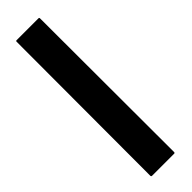

<svg xmlns="http://www.w3.org/2000/svg" viewBox="-244 -697 697 697"><g transform="rotate(-45 105.0 -348.0)"><path d="M157.7 0H44.4Q39.6 0 39.6 -4.9L40.5 -691.9Q40.5 -695.8 44.4 -695.8H156.7Q160.6 -695.8 160.6 -691.9L161.6 -4.9Q161.6 0 157.7 0Z"/></g></svg>

Font: WRV
Style: Display
Weight: 400
Designer: Will Viles x Danh Hong
Version: Version 8.001; ttfautohint (v1.8.3)